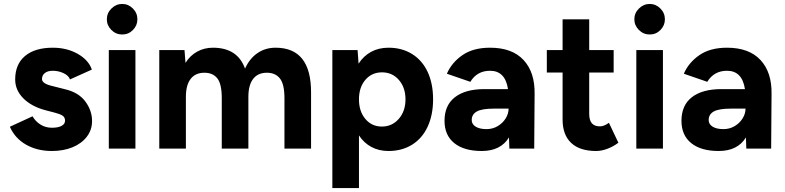

<svg xmlns="http://www.w3.org/2000/svg" viewBox="-20 -754 3982 974"><path d="M30 -111 145 -164Q160 -138 185.5 -122Q211 -106 243 -106Q275 -106 292.5 -115.5Q310 -125 310 -142Q310 -159 297 -167.5Q284 -176 256 -183L210 -195Q139 -214 98 -255.5Q57 -297 57 -351Q57 -428 107 -470Q157 -512 248 -512Q319 -512 374 -481Q429 -450 446 -401L335 -351Q329 -370 303 -382.5Q277 -395 248 -395Q222 -395 207.5 -383.5Q193 -372 193 -353Q193 -329 248 -317L311 -301Q379 -285 413 -239Q447 -193 447 -140Q447 -95 420.5 -60.5Q394 -26 348 -7Q302 12 243 12Q169 12 112.5 -20Q56 -52 30 -111Z M532 -500H667V0H532ZM522 -656Q522 -688 545.5 -711Q569 -734 600 -734Q631 -734 654 -711Q677 -688 677 -656Q677 -625 654.5 -602Q632 -579 600 -579Q568 -579 545 -602Q522 -625 522 -656Z M788 -500H916L921 -435Q944 -472 980 -492Q1016 -512 1060 -512Q1185 -512 1223 -406Q1246 -457 1286 -484.5Q1326 -512 1378 -512Q1558 -512 1558 -286V0H1423V-256Q1423 -327 1400 -356Q1377 -385 1334 -385Q1288 -385 1264 -353.5Q1240 -322 1240 -263V0H1105V-256Q1105 -328 1082.5 -356.5Q1060 -385 1017 -385Q971 -385 947 -353.5Q923 -322 923 -263V0H788Z M1666 -500H1794L1799 -431Q1824 -470 1862.5 -491Q1901 -512 1951 -512Q2019 -512 2070.5 -480Q2122 -448 2149.5 -389Q2177 -330 2177 -250Q2177 -171 2149.5 -111.5Q2122 -52 2070.5 -20Q2019 12 1951 12Q1902 12 1864 -8.5Q1826 -29 1801 -67V200H1666ZM1917 -112Q1969 -112 2003 -151Q2037 -190 2037 -250Q2037 -310 2003.5 -348.5Q1970 -387 1918 -387Q1866 -387 1833.5 -349Q1801 -311 1801 -250Q1801 -189 1833.5 -150.5Q1866 -112 1917 -112Z M2562 -57Q2520 12 2424 12Q2334 12 2284.5 -28Q2235 -68 2235 -141Q2235 -220 2288 -261Q2341 -302 2438 -302H2557Q2543 -395 2466 -395Q2400 -395 2366 -339L2247 -380Q2271 -436 2325.5 -474Q2380 -512 2466 -512Q2578 -512 2636 -449.5Q2694 -387 2692 -277L2690 0H2564ZM2448 -99Q2479 -99 2504.5 -114Q2530 -129 2545 -153Q2560 -177 2560 -203H2486Q2425 -203 2399 -188.5Q2373 -174 2373 -145Q2373 -124 2393 -111.5Q2413 -99 2448 -99Z M2834 -147V-386H2754V-500H2834V-656H2969V-500H3093V-386H2969V-177Q2969 -144 2982.5 -128.5Q2996 -113 3024 -113Q3044 -113 3069 -131L3117 -30Q3092 -11 3062 0.5Q3032 12 3004 12Q2921 12 2877.5 -29Q2834 -70 2834 -147Z M3208 -500H3343V0H3208ZM3198 -656Q3198 -688 3221.5 -711Q3245 -734 3276 -734Q3307 -734 3330 -711Q3353 -688 3353 -656Q3353 -625 3330.5 -602Q3308 -579 3276 -579Q3244 -579 3221 -602Q3198 -625 3198 -656Z M3764 -57Q3722 12 3626 12Q3536 12 3486.5 -28Q3437 -68 3437 -141Q3437 -220 3490 -261Q3543 -302 3640 -302H3759Q3745 -395 3668 -395Q3602 -395 3568 -339L3449 -380Q3473 -436 3527.5 -474Q3582 -512 3668 -512Q3780 -512 3838 -449.5Q3896 -387 3894 -277L3892 0H3766ZM3650 -99Q3681 -99 3706.5 -114Q3732 -129 3747 -153Q3762 -177 3762 -203H3688Q3627 -203 3601 -188.5Q3575 -174 3575 -145Q3575 -124 3595 -111.5Q3615 -99 3650 -99Z"/></svg>

Font: Oak Sans
Style: Bold
Weight: 700
Designer: Erik Kennedy, Walven
Foundry: Erik Kennedy, Walven
Version: Version 1.000